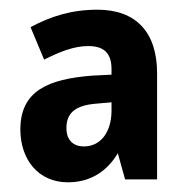

<svg xmlns="http://www.w3.org/2000/svg" viewBox="-20 -742 387 396"><path d="M181 -722C127 -722 84 -708 43 -686L71 -619C103 -635 132 -647 162 -647C196 -647 210 -631 210 -599V-588L170 -586C80 -579 22 -555 22 -475C22 -413 59 -366 120 -366C167 -366 201 -389 223 -426L238 -372H304V-591C304 -675 261 -722 181 -722ZM176 -528 210 -531V-514C210 -470 188 -440 153 -440C131 -440 117 -453 117 -478C117 -507 133 -524 176 -528Z"/></svg>

Font: Noto Sans Armenian Condensed
Style: Regular
Weight: 400
Width: 3
Designer: Monotype Design Team
Foundry: Monotype Imaging Inc.
Version: Version 2.008